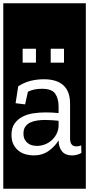

<svg xmlns="http://www.w3.org/2000/svg" viewBox="-32 -937 543 1170"><path d="M-12 -917H491V213H-12ZM63 -308 121 -301 138 -378Q158 -388 179.5 -392Q201 -396 224 -396Q284 -396 304.5 -366Q325 -336 325 -288V-248Q307 -250 286.5 -251Q266 -252 246 -252Q208 -252 171 -246.5Q134 -241 104.5 -225.5Q75 -210 56.5 -183.5Q38 -157 38 -115Q38 -79 51 -55Q64 -31 83.5 -16.5Q103 -2 127 4Q151 10 173 10Q227 10 265.5 -18Q304 -46 325 -82V-80Q326 -38 346.5 -14Q367 10 406 10Q422 10 437 6Q452 2 464 -5L463 -51Q449 -45 433 -45Q395 -45 395 -93V-305Q395 -380 354.5 -417Q314 -454 236 -454Q192 -454 153 -444Q114 -434 79 -411ZM325 -167Q323 -140 311 -118Q299 -96 281 -80.5Q263 -65 240 -56.5Q217 -48 194 -48Q179 -48 164.5 -51.5Q150 -55 138 -64Q126 -73 118.5 -87.5Q111 -102 111 -123Q111 -149 122 -165Q133 -181 151.5 -190Q170 -199 193.5 -202.5Q217 -206 242 -206Q265 -206 285.5 -204.5Q306 -203 325 -201ZM277 -555H358V-640H277ZM106 -555H187V-640H106Z"/></svg>

Font: Zilla Slab Regular Highlight
Style: Regular
Weight: 410
Designer: Typotheque Type Foundry
Foundry: Typotheque type foundry
Version: Version 1.0; 2017